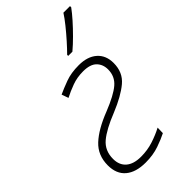

<svg xmlns="http://www.w3.org/2000/svg" viewBox="-240 -830 905 905"><g transform="rotate(-45 213.0 -377.0)"><path d="M157 10Q92 10 56.5 -20Q21 -50 21 -107Q21 -174 66 -216Q111 -258 196 -291Q274 -322 308 -351Q342 -380 342 -426Q342 -460 320.5 -481.5Q299 -503 252 -503Q212 -503 178 -490.5Q144 -478 115 -463L103 -497Q131 -510 169 -524Q207 -538 258 -538Q316 -538 349 -509Q382 -480 382 -429Q382 -367 339 -331Q296 -295 218 -263Q137 -231 98.5 -198.5Q60 -166 60 -111Q60 -70 86 -47.5Q112 -25 161 -25Q204 -25 242.5 -37.5Q281 -50 313 -67L312 -31Q287 -18 247 -4Q207 10 157 10ZM254 -604V-611Q274 -631 298.5 -658.5Q323 -686 345.5 -714Q368 -742 382 -764H426V-756Q410 -734 386 -707Q362 -680 334.5 -652.5Q307 -625 282 -604Z"/></g></svg>

Font: Noto Sans Disp ExtLt
Style: Italic
Weight: 200
Italic angle: -12°
Designer: Monotype Design Team
Foundry: Monotype Imaging Inc.
Version: Version 2.000;GOOG;noto-source:20170915:90ef993387c0